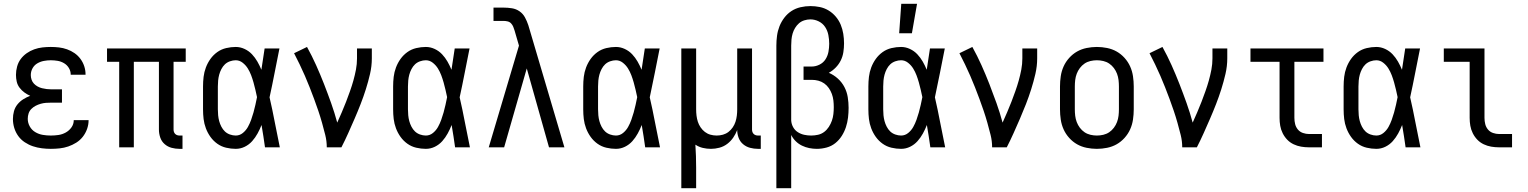

<svg xmlns="http://www.w3.org/2000/svg" viewBox="-20 -775 8040 1010"><path d="M247 8Q224 8 200 5Q176 2 153.5 -5.5Q131 -13 110.5 -26.5Q90 -40 76 -59.5Q62 -79 55 -102Q48 -125 48 -149Q48 -170 53.5 -190Q59 -210 72 -226Q85 -242 102.5 -253Q120 -264 139 -271Q123 -278 108.5 -288.5Q94 -299 83 -313.5Q72 -328 68 -345.5Q64 -363 64 -381Q64 -403 70 -425Q76 -447 89 -464.5Q102 -482 120.5 -495Q139 -508 160 -515.5Q181 -523 203 -525.5Q225 -528 247 -528Q269 -528 290.5 -525.5Q312 -523 333 -515.5Q354 -508 372 -495.5Q390 -483 403 -465.5Q416 -448 423 -427Q430 -406 430 -384V-382H352V-383Q352 -401 342.5 -417Q333 -433 317 -442.5Q301 -452 283 -455Q265 -458 247 -458Q229 -458 210.5 -454.5Q192 -451 176 -441.5Q160 -432 151 -415.5Q142 -399 142 -380Q142 -368 146 -356Q150 -344 158.5 -335Q167 -326 178 -320Q189 -314 201 -311Q213 -308 225.5 -306.5Q238 -305 250 -305H306V-235H250Q236 -235 222 -234Q208 -233 194 -229Q180 -225 167.5 -218.5Q155 -212 145 -202Q135 -192 130.5 -178.5Q126 -165 126 -150Q126 -129 136.5 -110Q147 -91 165.5 -80Q184 -69 205 -65.5Q226 -62 247 -62Q268 -62 288 -65Q308 -68 326 -78Q344 -88 356 -105Q368 -122 368 -143H446V-142Q446 -119 438 -96.5Q430 -74 415.5 -55.5Q401 -37 381 -24.5Q361 -12 339 -4.5Q317 3 294 5.5Q271 8 247 8Z M924 8Q903 8 882.5 2.5Q862 -3 846 -17Q830 -31 823 -51.5Q816 -72 816 -93V-450H684V0H607V-450H543V-520H957V-450H893V-93Q893 -87 895 -81Q897 -75 901.5 -70.5Q906 -66 912 -64Q918 -62 924 -62H940V8Z M1220 8Q1195 8 1169.5 2Q1144 -4 1123 -19Q1102 -34 1087 -55Q1072 -76 1063 -100Q1054 -124 1051 -149Q1048 -174 1048 -200V-320Q1048 -346 1051 -371Q1054 -396 1063 -420Q1072 -444 1087 -465Q1102 -486 1123 -501Q1144 -516 1169.5 -522Q1195 -528 1220 -528Q1244 -528 1266.5 -517.5Q1289 -507 1305.5 -489.5Q1322 -472 1334 -451Q1346 -430 1355 -408Q1359 -436 1363.5 -464Q1368 -492 1372 -520H1450Q1437 -456 1424.5 -391.5Q1412 -327 1398 -263Q1413 -198 1425.5 -132Q1438 -66 1452 0H1374Q1370 -29 1365.5 -58Q1361 -87 1356 -116V-118Q1347 -95 1335 -73Q1323 -51 1306.5 -32.5Q1290 -14 1267.5 -3Q1245 8 1220 8ZM1220 -62Q1241 -62 1257.5 -75.5Q1274 -89 1284 -107Q1294 -125 1301 -144.5Q1308 -164 1313.5 -183.5Q1319 -203 1323.5 -223.5Q1328 -244 1332 -264Q1328 -283 1323.5 -302.5Q1319 -322 1313.5 -341.5Q1308 -361 1301 -379.5Q1294 -398 1283.5 -415Q1273 -432 1256.5 -445Q1240 -458 1220 -458Q1205 -458 1189.5 -452.5Q1174 -447 1163 -436.5Q1152 -426 1144.5 -411.5Q1137 -397 1133 -382Q1129 -367 1127.5 -351.5Q1126 -336 1126 -320V-200Q1126 -184 1127.5 -168.5Q1129 -153 1133 -138Q1137 -123 1144.5 -108.5Q1152 -94 1163 -83.5Q1174 -73 1189.5 -67.5Q1205 -62 1220 -62Z M1699 0Q1699 -33 1691 -65Q1683 -97 1674 -129Q1665 -161 1654.5 -192Q1644 -223 1632.5 -254Q1621 -285 1609 -315.5Q1597 -346 1584 -376Q1571 -406 1556.5 -436Q1542 -466 1527 -495L1595 -528Q1621 -481 1643 -432Q1665 -383 1684.5 -333Q1704 -283 1722 -232.5Q1740 -182 1754 -130Q1766 -157 1778 -184.5Q1790 -212 1800.5 -239.5Q1811 -267 1821 -295Q1831 -323 1839 -351.5Q1847 -380 1852.5 -409Q1858 -438 1858 -468V-520H1936V-468Q1936 -427 1926.5 -386Q1917 -345 1904.5 -305.5Q1892 -266 1877 -227.5Q1862 -189 1845.5 -151Q1829 -113 1812 -75Q1795 -37 1776 0Z M2220 8Q2195 8 2169.5 2Q2144 -4 2123 -19Q2102 -34 2087 -55Q2072 -76 2063 -100Q2054 -124 2051 -149Q2048 -174 2048 -200V-320Q2048 -346 2051 -371Q2054 -396 2063 -420Q2072 -444 2087 -465Q2102 -486 2123 -501Q2144 -516 2169.5 -522Q2195 -528 2220 -528Q2244 -528 2266.5 -517.5Q2289 -507 2305.5 -489.5Q2322 -472 2334 -451Q2346 -430 2355 -408Q2359 -436 2363.5 -464Q2368 -492 2372 -520H2450Q2437 -456 2424.5 -391.5Q2412 -327 2398 -263Q2413 -198 2425.5 -132Q2438 -66 2452 0H2374Q2370 -29 2365.5 -58Q2361 -87 2356 -116V-118Q2347 -95 2335 -73Q2323 -51 2306.5 -32.5Q2290 -14 2267.5 -3Q2245 8 2220 8ZM2220 -62Q2241 -62 2257.5 -75.5Q2274 -89 2284 -107Q2294 -125 2301 -144.5Q2308 -164 2313.5 -183.5Q2319 -203 2323.5 -223.5Q2328 -244 2332 -264Q2328 -283 2323.5 -302.5Q2319 -322 2313.5 -341.5Q2308 -361 2301 -379.5Q2294 -398 2283.5 -415Q2273 -432 2256.5 -445Q2240 -458 2220 -458Q2205 -458 2189.5 -452.5Q2174 -447 2163 -436.5Q2152 -426 2144.5 -411.5Q2137 -397 2133 -382Q2129 -367 2127.5 -351.5Q2126 -336 2126 -320V-200Q2126 -184 2127.5 -168.5Q2129 -153 2133 -138Q2137 -123 2144.5 -108.5Q2152 -94 2163 -83.5Q2174 -73 2189.5 -67.5Q2205 -62 2220 -62Z M2551 0 2710 -535 2687 -614Q2684 -624 2680 -634Q2676 -644 2668.5 -652Q2661 -660 2650 -662.5Q2639 -665 2629 -665H2576V-735H2629Q2651 -735 2673 -731.5Q2695 -728 2713 -715.5Q2731 -703 2741.5 -683.5Q2752 -664 2759 -643Q2760 -640 2760.5 -638Q2761 -636 2762 -633L2949 0H2868L2751 -415L2632 0Z M3220 8Q3195 8 3169.5 2Q3144 -4 3123 -19Q3102 -34 3087 -55Q3072 -76 3063 -100Q3054 -124 3051 -149Q3048 -174 3048 -200V-320Q3048 -346 3051 -371Q3054 -396 3063 -420Q3072 -444 3087 -465Q3102 -486 3123 -501Q3144 -516 3169.5 -522Q3195 -528 3220 -528Q3244 -528 3266.5 -517.5Q3289 -507 3305.5 -489.5Q3322 -472 3334 -451Q3346 -430 3355 -408Q3359 -436 3363.5 -464Q3368 -492 3372 -520H3450Q3437 -456 3424.5 -391.5Q3412 -327 3398 -263Q3413 -198 3425.5 -132Q3438 -66 3452 0H3374Q3370 -29 3365.5 -58Q3361 -87 3356 -116V-118Q3347 -95 3335 -73Q3323 -51 3306.5 -32.5Q3290 -14 3267.5 -3Q3245 8 3220 8ZM3220 -62Q3241 -62 3257.5 -75.5Q3274 -89 3284 -107Q3294 -125 3301 -144.5Q3308 -164 3313.5 -183.5Q3319 -203 3323.5 -223.5Q3328 -244 3332 -264Q3328 -283 3323.5 -302.5Q3319 -322 3313.5 -341.5Q3308 -361 3301 -379.5Q3294 -398 3283.5 -415Q3273 -432 3256.5 -445Q3240 -458 3220 -458Q3205 -458 3189.5 -452.5Q3174 -447 3163 -436.5Q3152 -426 3144.5 -411.5Q3137 -397 3133 -382Q3129 -367 3127.5 -351.5Q3126 -336 3126 -320V-200Q3126 -184 3127.5 -168.5Q3129 -153 3133 -138Q3137 -123 3144.5 -108.5Q3152 -94 3163 -83.5Q3174 -73 3189.5 -67.5Q3205 -62 3220 -62Z M3564 215V-520H3642V-200Q3642 -183 3644 -166.5Q3646 -150 3651 -134.5Q3656 -119 3665.5 -105Q3675 -91 3688 -81Q3701 -71 3717 -66.5Q3733 -62 3750 -62Q3767 -62 3783 -66.5Q3799 -71 3812 -81Q3825 -91 3834.5 -105Q3844 -119 3849 -134.5Q3854 -150 3856 -166.5Q3858 -183 3858 -200V-520H3936V-93Q3936 -87 3938 -81Q3940 -75 3944.5 -70.5Q3949 -66 3955 -64Q3961 -62 3967 -62H3982V8H3967Q3946 8 3925.5 2.5Q3905 -3 3889 -16.5Q3873 -30 3865.5 -50Q3858 -70 3858 -91Q3850 -70 3837 -51Q3824 -32 3805.5 -18Q3787 -4 3764.5 2Q3742 8 3720 8Q3698 8 3677 3Q3656 -2 3638 -14Q3640 16 3641 46.5Q3642 77 3642 107V215Z M4064 215V-535Q4064 -561 4067.5 -587Q4071 -613 4080.5 -637Q4090 -661 4106 -682Q4122 -703 4143.5 -717Q4165 -731 4191 -737Q4217 -743 4243 -743Q4268 -743 4292.5 -738Q4317 -733 4338.5 -720Q4360 -707 4376.5 -687.5Q4393 -668 4402.5 -645Q4412 -622 4416 -597Q4420 -572 4420 -547Q4420 -524 4416.5 -501Q4413 -478 4403 -457.5Q4393 -437 4376.5 -420Q4360 -403 4340 -392Q4366 -381 4387.5 -361.5Q4409 -342 4422 -317Q4435 -292 4439.5 -264Q4444 -236 4444 -208Q4444 -182 4441 -156.5Q4438 -131 4430 -106.5Q4422 -82 4408 -60Q4394 -38 4374 -22Q4354 -6 4328.5 1Q4303 8 4277 8Q4257 8 4237 4Q4217 0 4198.5 -9Q4180 -18 4165.5 -32.5Q4151 -47 4142 -65V215ZM4247 -62Q4265 -62 4283 -66Q4301 -70 4315.5 -81Q4330 -92 4340 -107.5Q4350 -123 4356 -140Q4362 -157 4364 -175Q4366 -193 4366 -211Q4366 -229 4364 -246.5Q4362 -264 4356 -280.5Q4350 -297 4340 -311.5Q4330 -326 4316 -336Q4302 -346 4285 -350.5Q4268 -355 4250 -355H4207V-425H4250Q4271 -425 4291 -435Q4311 -445 4322.5 -463Q4334 -481 4338 -502.5Q4342 -524 4342 -545Q4342 -568 4337.5 -591Q4333 -614 4320.5 -633Q4308 -652 4287 -662.5Q4266 -673 4243 -673Q4227 -673 4211 -668Q4195 -663 4183 -652.5Q4171 -642 4162.5 -628Q4154 -614 4149.5 -598.5Q4145 -583 4143.5 -567Q4142 -551 4142 -535V-142Q4143 -123 4152 -106.5Q4161 -90 4176.5 -80Q4192 -70 4210 -66Q4228 -62 4247 -62Z M4710 -600 4721 -755H4804L4777 -600ZM4720 8Q4695 8 4669.5 2Q4644 -4 4623 -19Q4602 -34 4587 -55Q4572 -76 4563 -100Q4554 -124 4551 -149Q4548 -174 4548 -200V-320Q4548 -346 4551 -371Q4554 -396 4563 -420Q4572 -444 4587 -465Q4602 -486 4623 -501Q4644 -516 4669.5 -522Q4695 -528 4720 -528Q4744 -528 4766.5 -517.5Q4789 -507 4805.5 -489.5Q4822 -472 4834 -451Q4846 -430 4855 -408Q4859 -436 4863.5 -464Q4868 -492 4872 -520H4950Q4937 -456 4924.5 -391.5Q4912 -327 4898 -263Q4913 -198 4925.5 -132Q4938 -66 4952 0H4874Q4870 -29 4865.5 -58Q4861 -87 4856 -116V-118Q4847 -95 4835 -73Q4823 -51 4806.5 -32.5Q4790 -14 4767.5 -3Q4745 8 4720 8ZM4720 -62Q4741 -62 4757.5 -75.5Q4774 -89 4784 -107Q4794 -125 4801 -144.5Q4808 -164 4813.5 -183.5Q4819 -203 4823.5 -223.5Q4828 -244 4832 -264Q4828 -283 4823.5 -302.5Q4819 -322 4813.5 -341.5Q4808 -361 4801 -379.5Q4794 -398 4783.5 -415Q4773 -432 4756.5 -445Q4740 -458 4720 -458Q4705 -458 4689.5 -452.5Q4674 -447 4663 -436.5Q4652 -426 4644.5 -411.5Q4637 -397 4633 -382Q4629 -367 4627.5 -351.5Q4626 -336 4626 -320V-200Q4626 -184 4627.5 -168.5Q4629 -153 4633 -138Q4637 -123 4644.5 -108.5Q4652 -94 4663 -83.5Q4674 -73 4689.5 -67.5Q4705 -62 4720 -62Z M5199 0Q5199 -33 5191 -65Q5183 -97 5174 -129Q5165 -161 5154.5 -192Q5144 -223 5132.5 -254Q5121 -285 5109 -315.5Q5097 -346 5084 -376Q5071 -406 5056.5 -436Q5042 -466 5027 -495L5095 -528Q5121 -481 5143 -432Q5165 -383 5184.5 -333Q5204 -283 5222 -232.5Q5240 -182 5254 -130Q5266 -157 5278 -184.5Q5290 -212 5300.5 -239.5Q5311 -267 5321 -295Q5331 -323 5339 -351.5Q5347 -380 5352.5 -409Q5358 -438 5358 -468V-520H5436V-468Q5436 -427 5426.5 -386Q5417 -345 5404.5 -305.5Q5392 -266 5377 -227.5Q5362 -189 5345.5 -151Q5329 -113 5312 -75Q5295 -37 5276 0Z M5750 8Q5723 8 5696 2.5Q5669 -3 5646 -16Q5623 -29 5604.5 -49.5Q5586 -70 5575 -94.5Q5564 -119 5560 -146Q5556 -173 5556 -200V-320Q5556 -347 5560 -374Q5564 -401 5575 -425.5Q5586 -450 5604.5 -470.5Q5623 -491 5646 -504Q5669 -517 5696 -522.5Q5723 -528 5750 -528Q5777 -528 5804 -522.5Q5831 -517 5854 -504Q5877 -491 5895.5 -470.5Q5914 -450 5925 -425.5Q5936 -401 5940 -374Q5944 -347 5944 -320V-200Q5944 -173 5940 -146Q5936 -119 5925 -94.5Q5914 -70 5895.5 -49.5Q5877 -29 5854 -16Q5831 -3 5804 2.5Q5777 8 5750 8ZM5750 -62Q5767 -62 5784 -66Q5801 -70 5815 -79.5Q5829 -89 5839.5 -103Q5850 -117 5856 -133Q5862 -149 5864 -166Q5866 -183 5866 -200V-320Q5866 -337 5864 -354Q5862 -371 5856 -387Q5850 -403 5839.5 -417Q5829 -431 5815 -440.5Q5801 -450 5784 -454Q5767 -458 5750 -458Q5733 -458 5716 -454Q5699 -450 5685 -440.5Q5671 -431 5660.5 -417Q5650 -403 5644 -387Q5638 -371 5636 -354Q5634 -337 5634 -320V-200Q5634 -183 5636 -166Q5638 -149 5644 -133Q5650 -117 5660.5 -103Q5671 -89 5685 -79.5Q5699 -70 5716 -66Q5733 -62 5750 -62Z M6199 0Q6199 -33 6191 -65Q6183 -97 6174 -129Q6165 -161 6154.5 -192Q6144 -223 6132.5 -254Q6121 -285 6109 -315.5Q6097 -346 6084 -376Q6071 -406 6056.5 -436Q6042 -466 6027 -495L6095 -528Q6121 -481 6143 -432Q6165 -383 6184.5 -333Q6204 -283 6222 -232.5Q6240 -182 6254 -130Q6266 -157 6278 -184.5Q6290 -212 6300.5 -239.5Q6311 -267 6321 -295Q6331 -323 6339 -351.5Q6347 -380 6352.5 -409Q6358 -438 6358 -468V-520H6436V-468Q6436 -427 6426.5 -386Q6417 -345 6404.5 -305.5Q6392 -266 6377 -227.5Q6362 -189 6345.5 -151Q6329 -113 6312 -75Q6295 -37 6276 0Z M6866 0Q6845 0 6824.5 -3.5Q6804 -7 6785 -16Q6766 -25 6751.5 -40Q6737 -55 6727.5 -74Q6718 -93 6714.5 -113.5Q6711 -134 6711 -155V-450H6558V-520H6942V-450H6789V-155Q6789 -138 6793 -122Q6797 -106 6807.5 -93.5Q6818 -81 6834 -75.5Q6850 -70 6866 -70H6934V0Z M7220 8Q7195 8 7169.5 2Q7144 -4 7123 -19Q7102 -34 7087 -55Q7072 -76 7063 -100Q7054 -124 7051 -149Q7048 -174 7048 -200V-320Q7048 -346 7051 -371Q7054 -396 7063 -420Q7072 -444 7087 -465Q7102 -486 7123 -501Q7144 -516 7169.5 -522Q7195 -528 7220 -528Q7244 -528 7266.5 -517.5Q7289 -507 7305.5 -489.5Q7322 -472 7334 -451Q7346 -430 7355 -408Q7359 -436 7363.5 -464Q7368 -492 7372 -520H7450Q7437 -456 7424.5 -391.5Q7412 -327 7398 -263Q7413 -198 7425.5 -132Q7438 -66 7452 0H7374Q7370 -29 7365.5 -58Q7361 -87 7356 -116V-118Q7347 -95 7335 -73Q7323 -51 7306.5 -32.5Q7290 -14 7267.5 -3Q7245 8 7220 8ZM7220 -62Q7241 -62 7257.5 -75.5Q7274 -89 7284 -107Q7294 -125 7301 -144.5Q7308 -164 7313.5 -183.5Q7319 -203 7323.5 -223.5Q7328 -244 7332 -264Q7328 -283 7323.5 -302.5Q7319 -322 7313.5 -341.5Q7308 -361 7301 -379.5Q7294 -398 7283.5 -415Q7273 -432 7256.5 -445Q7240 -458 7220 -458Q7205 -458 7189.5 -452.5Q7174 -447 7163 -436.5Q7152 -426 7144.5 -411.5Q7137 -397 7133 -382Q7129 -367 7127.5 -351.5Q7126 -336 7126 -320V-200Q7126 -184 7127.5 -168.5Q7129 -153 7133 -138Q7137 -123 7144.5 -108.5Q7152 -94 7163 -83.5Q7174 -73 7189.5 -67.5Q7205 -62 7220 -62Z M7866 0Q7845 0 7824.5 -3.5Q7804 -7 7785 -16Q7766 -25 7751.5 -40Q7737 -55 7727.5 -74Q7718 -93 7714.5 -113.5Q7711 -134 7711 -155V-450H7575V-520H7789V-155Q7789 -138 7793 -122Q7797 -106 7807.5 -93.5Q7818 -81 7834 -75.5Q7850 -70 7866 -70H7934V0Z"/></svg>

Font: Iosevka Algr
Style: Regular
Weight: 400
Monospace: yes
Designer: Belleve Invis
Foundry: Belleve Invis
Version: Version 26.0.2; ttfautohint (v1.8.3)